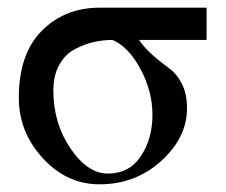

<svg xmlns="http://www.w3.org/2000/svg" viewBox="-20 -470 588 500"><path d="M518 -366H342Q357 -344 381 -323.5Q405 -303 422.5 -290.5Q440 -278 453.5 -252Q467 -226 467 -188Q467 -112 400 -51Q333 10 239 10Q154 10 91.5 -58Q29 -126 29 -215Q29 -330 89 -390Q149 -450 239 -450H518ZM377 -171Q377 -232 346 -290Q315 -348 273 -366Q248 -366 224 -360.5Q200 -355 175 -342Q150 -329 134.5 -301.5Q119 -274 119 -234Q119 -149 163.5 -83.5Q208 -18 261 -18Q317 -18 347 -63.5Q377 -109 377 -171Z"/></svg>

Font: STIX MathJax Main
Style: Regular
Weight: 400
Designer: MicroPress Inc., with final additions and corrections provided by Coen Hoffman, Elsevier (retired)
Version: Version 1.1.1